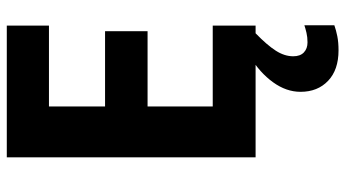

<svg xmlns="http://www.w3.org/2000/svg" viewBox="-240 -514 992 551"><g transform="rotate(-90 255.5 -238.0)"><path d="M458 0H80V-714H458V-593H226V-432H442V-310H226V-123H458ZM370 108Q370 128 381 138.5Q392 149 410 149Q425 149 437.5 146Q450 143 459 140V226Q445 231 427.5 234.5Q410 238 387 238Q331 238 299.5 208Q268 178 268 129Q268 88 295.5 50Q323 12 369 -16L436 0Q402 33 386 58Q370 83 370 108Z"/></g></svg>

Font: Noto Sans Armenian SemiCondensed
Style: Bold
Weight: 700
Width: 4
Designer: Monotype Design Team
Foundry: Monotype Imaging Inc.
Version: Version 2.008; ttfautohint (v1.8.4.7-5d5b)